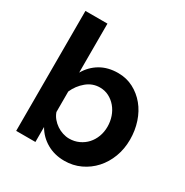

<svg xmlns="http://www.w3.org/2000/svg" viewBox="-170 -866 974 1012"><g transform="rotate(30 317.0 -360.0)"><path d="M359 10Q299 10 252 -17Q205 -44 178 -91V0H61V-730H195V-432Q223 -480 268.5 -506.5Q314 -533 375 -533Q426 -533 468 -511Q510 -489 540.5 -452Q571 -415 587.5 -365Q604 -315 604 -260Q604 -203 585.5 -154Q567 -105 534 -68.5Q501 -32 456 -11Q411 10 359 10ZM322 -104Q354 -104 381 -116.5Q408 -129 427 -150Q446 -171 456.5 -199Q467 -227 467 -259Q467 -291 457 -320Q447 -349 428.5 -371Q410 -393 385 -406Q360 -419 330 -419Q285 -419 249.5 -389.5Q214 -360 195 -317V-192Q202 -172 215.5 -156Q229 -140 246 -128.5Q263 -117 283 -110.5Q303 -104 322 -104Z"/></g></svg>

Font: IngvarSans
Style: Bold
Weight: 700
Version: Version 3.000